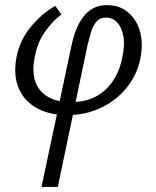

<svg xmlns="http://www.w3.org/2000/svg" viewBox="-20 -445 612 754"><path d="M143 289 261 -267Q268 -301 279.5 -329.5Q291 -358 307.5 -379.5Q324 -401 347 -413Q370 -425 400 -425Q438 -425 466 -408.5Q494 -392 512 -363Q530 -334 535 -296Q540 -258 531 -214Q518 -150 476.5 -99.5Q435 -49 375 -21Q315 7 244 7Q190 7 148 -9.5Q106 -26 79.5 -56.5Q53 -87 44 -129Q35 -171 45 -222Q59 -290 102.5 -341.5Q146 -393 197 -422L221 -388Q191 -367 159 -323.5Q127 -280 116 -219Q105 -161 119.5 -122.5Q134 -84 169.5 -64Q205 -44 257 -44Q317 -44 358.5 -67Q400 -90 426 -131Q452 -172 461 -223Q471 -271 464 -305.5Q457 -340 439 -358Q421 -376 397 -376Q372 -376 358 -359Q344 -342 337 -317.5Q330 -293 324 -269L207 289Z"/></svg>

Font: Ysabeau Office Medium
Style: Italic
Weight: 500
Italic angle: -12°
Designer: Christian Thalmann (Catharsis Fonts)
Version: Version 2.001;gftools[0.9.30]; featfreeze: tnum,lnum,ss02